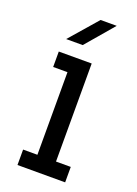

<svg xmlns="http://www.w3.org/2000/svg" viewBox="-133 -738 566 795"><g transform="rotate(20 150.0 -341.0)"><path d="M195 -500H50V-432H113V-68H50V0H260V-68H195ZM168 -682H239L134 -559H61Z"/></g></svg>

Font: Kelly Slab
Style: Regular
Weight: 400
Designer: Denis Masharov
Foundry: Denis Masharov
Version: Version 1.001